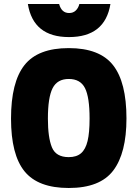

<svg xmlns="http://www.w3.org/2000/svg" viewBox="-20 -925 687 958"><path d="M35 0ZM35 -333Q35 -515 102 -600Q169 -685 323 -685Q477 -685 544 -600Q611 -515 611 -334Q611 -161 545 -74Q479 13 323 13Q170 13 102.5 -70Q35 -153 35 -333ZM427 -334Q427 -440 404 -485.5Q381 -531 323 -531Q266 -531 242.5 -485Q219 -439 219 -333Q219 -239 239 -190Q259 -141 323 -141Q362 -141 384.5 -160.5Q407 -180 417 -221.5Q427 -263 427 -334ZM119 -905H275Q287 -860 325 -860Q345 -860 358 -872.5Q371 -885 376 -905H531Q504 -740 324 -740Q146 -740 119 -905Z"/></svg>

Font: Cairo Black
Style: Regular
Weight: 900
Designer: Mohamed Gaber, the designers of Titillium
Foundry: Kief Type Foundry
Version: Version 2.009; ttfautohint (v1.5.33-1714) -l 8 -r 50 -G 200 